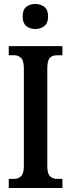

<svg xmlns="http://www.w3.org/2000/svg" viewBox="-20 -946 357 966"><path d="M24 0V-46H52Q71 -46 85.5 -59Q100 -72 100 -110V-602Q100 -642 85.5 -655Q71 -668 52 -668H24V-714H294V-668H266Q244 -668 231 -655Q218 -642 218 -601V-110Q218 -73 231.5 -59.5Q245 -46 266 -46H294V0ZM158 -800Q130 -800 112 -815Q94 -830 94 -863Q94 -897 112 -911.5Q130 -926 158 -926Q184 -926 203 -911.5Q222 -897 222 -863Q222 -830 203 -815Q184 -800 158 -800Z"/></svg>

Font: Noto Serif Bengali ExtraCondensed SemiBold
Style: Regular
Weight: 600
Width: 2
Designer: Juan Bruce, Universal Thirst, Indian Type Foundry and the Monotype Design Team.
Foundry: Monotype Imaging Inc.
Version: Version 2.003; ttfautohint (v1.8.4.7-5d5b)